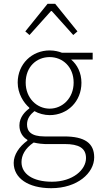

<svg xmlns="http://www.w3.org/2000/svg" viewBox="-20 -757 525 1009"><path d="M249 232C387 232 475 152 475 70C475 -5 425 -40 317 -40H214C142 -40 122 -68 122 -103C122 -135 140 -156 161 -173C183 -160 214 -152 241 -152C335 -152 408 -224 408 -322C408 -374 386 -417 354 -444H467V-480H305C290 -486 267 -492 241 -492C148 -492 73 -421 73 -323C73 -265 104 -217 134 -191V-187C113 -172 82 -142 82 -98C82 -62 100 -36 124 -22V-18C80 14 52 57 52 99C52 179 128 232 249 232ZM241 -186C174 -186 115 -241 115 -323C115 -406 172 -457 241 -457C310 -457 367 -405 367 -323C367 -241 308 -186 241 -186ZM253 198C151 198 93 156 93 95C93 60 111 23 157 -8C182 -2 207 0 216 0H320C394 0 432 21 432 74C432 135 363 198 253 198ZM135 -573 248 -699H252L365 -573L387 -592L270 -737H230L113 -592Z"/></svg>

Font: Source Sans Pro Light
Style: Regular
Weight: 300
Designer: Paul D. Hunt
Foundry: Adobe Systems Incorporated
Version: Version 3.006;hotconv 1.0.111;makeotfexe 2.5.65597